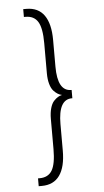

<svg xmlns="http://www.w3.org/2000/svg" viewBox="-64 -847 577 1063"><g transform="rotate(-5 225.0 -316.0)"><path d="M332.5 -339.5H335V-293.5H332.5Q257 -293.5 257 -157V-8.5Q257 81 223.8 128.2Q190.5 175.5 124 175.5H107V132H116Q163.5 132 185 96.5Q206.5 61 206.5 -22V-189.5Q206.5 -223.5 213.8 -249Q221 -274.5 233.2 -287.8Q245.5 -301 256.5 -307.5Q267.5 -314 279.5 -316.5Q267.5 -319 256.5 -325.5Q245.5 -332 233.2 -345.2Q221 -358.5 213.8 -384Q206.5 -409.5 206.5 -443.5V-611Q206.5 -694 185 -729.5Q163.5 -765 116 -765H107V-808.5H124Q190.5 -808.5 223.8 -761.2Q257 -714 257 -624.5V-476Q257 -339.5 332.5 -339.5Z"/></g></svg>

Font: League Mono Condensed UltraLight
Style: Regular
Weight: 200
Width: 1
Designer: Tyler Finck
Foundry: The League of Moveable Type / Tyler Finck
Version: Version 2.210